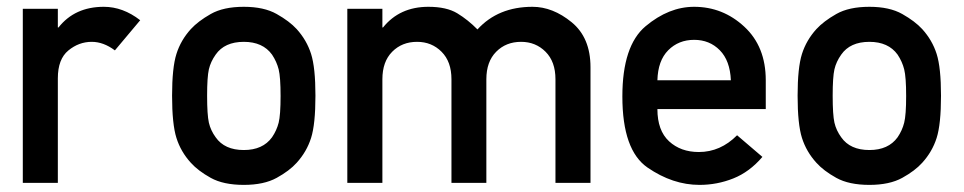

<svg xmlns="http://www.w3.org/2000/svg" viewBox="-20 -532 2806 559"><path d="M46.4 0.5V-506.3H148.4V-452.1H150.4Q197.8 -512.2 282.2 -512.2Q337.9 -512.2 388.2 -473.1L314.5 -385.3Q281.2 -410.2 247.1 -410.2Q209.5 -410.2 179 -385Q148.4 -359.9 148.4 -304.2V0.5Z M481 -253.4Q481 -335 493.7 -375Q506.3 -415 535.6 -447.3Q556.6 -470.2 593.5 -491.2Q630.4 -512.2 689.9 -512.2Q748.5 -512.2 785.6 -491.2Q822.8 -470.2 843.8 -447.3Q873 -415 885.7 -375Q898.4 -335 898.4 -253.4Q898.4 -170.4 885.7 -130.4Q873 -90.3 843.8 -58.1Q822.8 -34.7 785.6 -14.2Q748.5 6.3 689.9 6.3Q630.4 6.3 593.5 -14.2Q556.6 -34.7 535.6 -58.1Q506.3 -90.3 493.7 -130.4Q481 -170.4 481 -253.4ZM796.9 -252.4Q796.9 -307.6 791.3 -330.1Q785.6 -352.5 772 -373Q745.1 -410.2 689.9 -410.2Q633.8 -410.2 607.9 -373Q593.3 -352.5 588.1 -330.1Q583 -307.6 583 -253.4Q583 -197.8 588.1 -175Q593.3 -152.3 607.9 -132.3Q633.8 -95.2 689.9 -95.2Q745.1 -95.2 772 -132.3Q785.6 -152.3 791.3 -174.8Q796.9 -197.3 796.9 -252.4Z M991.2 0.5V-506.3H1093.3V-452.1H1095.2Q1143.6 -512.2 1227.1 -512.2Q1280.3 -512.2 1311.5 -493.2Q1342.8 -474.1 1370.1 -446.3Q1430.2 -512.2 1530.3 -512.2Q1589.4 -512.2 1644.3 -467.3Q1699.2 -422.4 1699.2 -336.4V0.5H1597.2V-301.3Q1597.2 -352.5 1568.4 -381.3Q1539.6 -410.2 1497.1 -410.2Q1453.1 -410.2 1424.6 -381.3Q1396 -352.5 1396 -301.3V0.5H1294.4V-301.3Q1294.4 -352.5 1265.6 -381.3Q1236.8 -410.2 1194.3 -410.2Q1150.4 -410.2 1121.8 -381.3Q1093.3 -352.5 1093.3 -301.3V0.5Z M2209.5 -214.4H1894Q1894 -151.9 1928 -120.6Q1961.9 -89.4 2014.6 -89.4Q2077.6 -89.4 2126 -138.2L2199.7 -75.2Q2162.1 -31.2 2115 -12.5Q2067.9 6.3 2016.6 6.3Q1938.5 6.3 1865.2 -44.2Q1792 -94.7 1792 -251Q1792 -398.9 1859.6 -455.6Q1927.2 -512.2 2001 -512.2Q2084.5 -512.2 2147 -454.3Q2209.5 -396.5 2209.5 -298.3ZM1894 -298.3H2107.9Q2105.5 -355.5 2075.7 -385.7Q2045.9 -416 2001 -416Q1955.6 -416 1925.5 -385.7Q1895.5 -355.5 1894 -298.3Z M2302.2 -253.4Q2302.2 -335 2314.9 -375Q2327.6 -415 2356.9 -447.3Q2377.9 -470.2 2414.8 -491.2Q2451.7 -512.2 2511.2 -512.2Q2569.8 -512.2 2606.9 -491.2Q2644 -470.2 2665 -447.3Q2694.3 -415 2707 -375Q2719.7 -335 2719.7 -253.4Q2719.7 -170.4 2707 -130.4Q2694.3 -90.3 2665 -58.1Q2644 -34.7 2606.9 -14.2Q2569.8 6.3 2511.2 6.3Q2451.7 6.3 2414.8 -14.2Q2377.9 -34.7 2356.9 -58.1Q2327.6 -90.3 2314.9 -130.4Q2302.2 -170.4 2302.2 -253.4ZM2618.2 -252.4Q2618.2 -307.6 2612.5 -330.1Q2606.9 -352.5 2593.3 -373Q2566.4 -410.2 2511.2 -410.2Q2455.1 -410.2 2429.2 -373Q2414.6 -352.5 2409.4 -330.1Q2404.3 -307.6 2404.3 -253.4Q2404.3 -197.8 2409.4 -175Q2414.6 -152.3 2429.2 -132.3Q2455.1 -95.2 2511.2 -95.2Q2566.4 -95.2 2593.3 -132.3Q2606.9 -152.3 2612.5 -174.8Q2618.2 -197.3 2618.2 -252.4Z"/></svg>

Font: Alte DIN 1451 Mittelschrift
Style: Regular
Weight: 400
Designer: Peter Wiegel
Foundry: Peter Wiegel
Version: Version 1.002 September 20, 2019